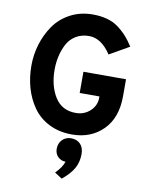

<svg xmlns="http://www.w3.org/2000/svg" viewBox="-104 -786 882 1141"><g transform="rotate(10 336.5 -215.5)"><path d="M363 12Q285 12 224.5 -18.5Q164 -49 127.5 -101Q91 -153 73 -216Q55 -279 55 -350Q55 -416 74 -478.5Q93 -541 129.5 -594Q166 -647 226.5 -679.5Q287 -712 363 -712Q456 -712 513.5 -671.5Q571 -631 614 -562L495 -494Q437 -582 363 -582Q317 -582 282.5 -560.5Q248 -539 230 -503.5Q212 -468 203.5 -429.5Q195 -391 195 -350Q195 -252 237 -185Q279 -118 363 -118Q414 -118 449.5 -151Q485 -184 485 -231V-239H366V-367H623V-264Q623 -134 550 -61Q477 12 363 12ZM304 252Q343 213 354 178Q327 178 308 159.5Q289 141 289 111Q289 78 310 56.5Q331 35 363 35Q398 35 419 56.5Q440 78 440 117Q440 165 418.5 203.5Q397 242 349 281Z"/></g></svg>

Font: OVRPSS Recut ExtraBold
Style: Regular
Weight: 800
Designer: Giant Group
Foundry: Giant Group
Version: Version 1.001;hotconv 1.0.109;makeotfexe 2.5.65596